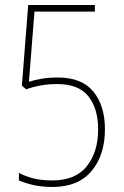

<svg xmlns="http://www.w3.org/2000/svg" viewBox="-20 -734 491 763"><path d="M188 9Q147 9 113.5 1.5Q80 -6 55 -17V-47Q79 -34 111 -25.5Q143 -17 188 -17Q280 -17 325 -73.5Q370 -130 370 -220Q370 -302 331.5 -351Q293 -400 207 -400Q172 -400 140 -394Q108 -388 84 -379L67 -394L92 -714H357V-688H117L95 -409Q116 -416 145 -421Q174 -426 210 -426Q305 -426 351 -370Q397 -314 397 -220Q397 -118 344 -54.5Q291 9 188 9Z"/></svg>

Font: Noto Sans Tamil Condensed Thin
Style: Regular
Weight: 100
Width: 3
Designer: Jelle Bosma - Monotype Design Team
Foundry: Monotype Imaging Inc.
Version: Version 2.004; ttfautohint (v1.8.4.7-5d5b)